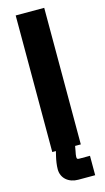

<svg xmlns="http://www.w3.org/2000/svg" viewBox="-135 -753 534 975"><g transform="rotate(-15 132.0 -265.0)"><path d="M57 -709V9H76L70 34C65 55 61 80 61 101C61 148 98 179 148 179H237V77H182C170 77 168 75 168 64C168 56 170 47 172 37L177 9H207V-709Z"/></g></svg>

Font: Kalas SG
Style: Bold
Weight: 700
Designer: Kalas
Foundry: Kalas
Version: Version 2.000;FEAKit 1.0